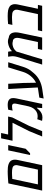

<svg xmlns="http://www.w3.org/2000/svg" viewBox="1348 -2152 831 3568"><g transform="rotate(-90 1764.0 -367.5)"><path d="M6.8 0 140.1 -627.9Q153.3 -629.4 179.2 -631.6Q205.1 -633.8 238 -635.7Q271 -637.7 304.4 -639.2Q337.9 -640.6 365.2 -640.6Q404.8 -640.6 437 -637.2Q469.2 -633.8 494.6 -625.2Q520 -616.7 540.5 -601.6Q561 -586.4 571.3 -561.8Q581.5 -537.1 581.5 -506.8Q581.5 -494.1 579.8 -480.2Q578.1 -466.3 574.7 -451.2L479 0ZM122.1 -79.1H396.5L476.1 -453.1Q477.5 -459 478.5 -464.6Q479.5 -470.2 479.7 -475.1Q480 -480 480 -484.9Q480 -499.5 475.8 -510.7Q471.7 -522 464.4 -530.3Q453.1 -543.9 433.1 -550.3Q413.1 -556.6 388.4 -558.6Q363.8 -560.5 338.9 -560.5Q316.4 -560.5 287.6 -559.1Q258.8 -557.6 223.1 -555.2Z M668 -224.6 754.4 -630.9H853L784.2 -307.1L700.2 -224.6Z M1012.2 0 1111.8 -242.2 1267.1 -550.8H933.1L978 -763.2H1076.7L1048.8 -632.8H1382.8L1366.2 -556.2L1210 -243.2L1110.8 0Z M1366.7 4.9Q1352.1 4.9 1336.2 2.9Q1320.3 1 1302.7 -2L1333 -90.3Q1347.2 -87.4 1361.8 -85.7Q1376.5 -84 1392.6 -84Q1434.1 -84 1470.9 -104.5Q1507.8 -125 1534.7 -163.8Q1561.5 -202.6 1573.2 -256.3L1619.1 -473.1Q1622.1 -485.8 1623 -496.6Q1624 -507.3 1624 -516.6Q1624 -536.1 1612.3 -547.9Q1600.6 -559.6 1576.2 -559.6Q1558.1 -559.6 1537.6 -557.1Q1517.1 -554.7 1492.7 -549.3L1509.8 -630.4Q1533.7 -635.7 1556.4 -638.2Q1579.1 -640.6 1600.1 -640.6Q1639.6 -640.6 1668 -630.4Q1696.3 -620.1 1711.2 -598.1Q1726.1 -576.2 1726.1 -539.6Q1726.1 -525.4 1724.1 -509.5Q1722.2 -493.7 1718.8 -476.6L1617.2 0H1540L1547.4 -98.6H1542Q1521 -72.3 1495.8 -48.6Q1470.7 -24.9 1439 -10Q1407.2 4.9 1366.7 4.9Z M1717.8 27.3 1734.4 -52.7 1877.9 -73.7Q1897.9 -76.7 1918.2 -81.1Q1938.5 -85.4 1959.5 -90.3L1925.3 -42.5L1894 -630.9H1991.7L2006.8 -349.1L2011.2 -114.3Q2047.9 -131.8 2079.8 -158Q2111.8 -184.1 2138.7 -217.3Q2162.1 -246.6 2180.9 -281Q2199.7 -315.4 2211.9 -354L2296.9 -630.9H2392.1L2307.6 -357.4Q2295.4 -318.4 2278.6 -283Q2261.7 -247.6 2239.3 -216.1Q2216.8 -184.6 2189.5 -155.8Q2137.2 -92.8 2061 -52.2Q1984.9 -11.7 1888.2 2.4Z M2348.1 0 2488.8 -458.5Q2493.7 -473.6 2497.1 -489.7Q2500.5 -505.9 2502.2 -520.8Q2503.9 -535.6 2503.9 -547.9Q2503.9 -559.1 2502 -576.7Q2500 -594.2 2497.8 -610.4Q2495.6 -626.5 2494.6 -632.8H2587.4Q2590.3 -620.1 2592.5 -607.9Q2594.7 -595.7 2595.2 -585Q2595.7 -579.6 2595.9 -574.7Q2596.2 -569.8 2596.2 -565.4H2602.5Q2632.3 -593.8 2671.4 -611.3Q2710.4 -628.9 2755.9 -635.3Q2780.8 -637.7 2803.7 -634Q2826.7 -630.4 2844.2 -622.1Q2885.7 -617.2 2908 -597.7Q2930.2 -578.1 2938.7 -549.6Q2947.3 -521 2947.3 -490.7Q2947.3 -472.7 2944.6 -451.4Q2941.9 -430.2 2936.5 -405.8L2850.6 0H2621.6L2637.7 -79.1H2767.6L2837.4 -405.8Q2839.8 -418 2841.6 -428.7Q2843.3 -439.5 2844.2 -449Q2845.2 -458.5 2845.2 -466.8Q2845.2 -484.9 2839.1 -502.7Q2833 -520.5 2818.6 -532.5Q2804.2 -544.4 2778.8 -545.4Q2749.5 -554.7 2720.9 -550.5Q2692.4 -546.4 2670.4 -537.6Q2647.9 -528.8 2628.4 -514.4Q2608.9 -500 2599.1 -487.3L2589.8 -475.1L2445.8 0Z M2968.3 0 2985.4 -79.1H3286.6L3363.8 -440.9Q3366.2 -451.2 3367.2 -460.2Q3368.2 -469.2 3368.2 -477.5Q3368.2 -496.1 3362.5 -509Q3356.9 -522 3347.2 -531.7Q3331.5 -550.3 3299.8 -555.4Q3268.1 -560.5 3234.9 -560.5Q3218.3 -560.5 3197.5 -559.8Q3176.8 -559.1 3151.6 -557.9Q3126.5 -556.6 3096.7 -554.2L3085.9 -553.2L3102.5 -632.8Q3138.7 -636.7 3175.8 -638.7Q3212.9 -640.6 3251 -640.6Q3312.5 -640.6 3355.2 -633.1Q3397.9 -625.5 3430.2 -602.5Q3444.8 -590.8 3453.9 -575.7Q3462.9 -560.5 3467.3 -543Q3468.8 -534.7 3470 -525.4Q3471.2 -516.1 3471.2 -506.3Q3471.2 -498 3470.2 -488Q3469.2 -478 3467.5 -467Q3465.8 -456.1 3462.9 -443.8L3385.3 -79.1H3457.5L3440.9 0Z"/></g></svg>

Font: Open Sans Medium
Style: Italic
Weight: 500
Italic angle: -12°
Designer: Monotype Design Team
Foundry: Monotype Imaging Inc.
Version: Version 3.000